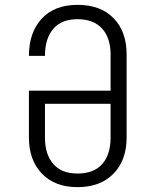

<svg xmlns="http://www.w3.org/2000/svg" viewBox="-20 -760 640 790"><path d="M299 10Q206 10 152.5 -45.5Q99 -101 99 -194V-387H435V-536Q435 -604 400 -642.5Q365 -681 299 -681Q233 -681 199 -641Q165 -601 165 -530H99Q99 -626 151.5 -683Q204 -740 299 -740Q394 -740 447.5 -685Q501 -630 501 -536V-194Q501 -101 447 -45.5Q393 10 299 10ZM299 -46Q366 -46 400.5 -85Q435 -124 435 -194V-333H165V-194Q165 -125 199 -85.5Q233 -46 299 -46Z"/></svg>

Font: Tiny ExtraLight
Style: Regular
Weight: 200
Monospace: yes
Designer: Philipp Nurullin, Konstantin Bulenkov
Foundry: JetBrains
Version: Version 2.251; ttfautohint (v1.8.4.7-5d5b)